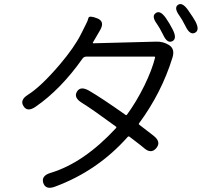

<svg xmlns="http://www.w3.org/2000/svg" viewBox="-20 -856 1040 936"><path d="M248 54Q203 71 191 36Q180 1 226 -13Q389 -62 546 -232Q549 -236 545 -239Q435 -320 379 -355Q338 -380 355 -409Q372 -438 414 -414Q476 -378 592 -296Q596 -293 599 -297Q645 -360 684 -439Q721 -515 736 -575Q737 -580 732 -580H401Q389 -580 382 -570Q276 -420 154 -336Q114 -308 95 -338Q75 -368 116 -394Q179 -433 272 -542Q343 -626 375 -690Q386 -712 397 -734Q408 -754 411 -768Q414 -782 453 -767Q493 -752 468 -709L433 -649Q431 -645 436 -645L742 -653Q775 -654 803 -637Q834 -618 821 -576Q768 -404 658 -255Q655 -251 659 -248L729 -194Q767 -164 742 -134Q716 -103 680 -136Q675 -141 612 -189Q607 -193 603 -189Q456 -23 248 54ZM820 -655Q795 -643 775 -687Q758 -721 746 -738Q717 -777 739 -792Q760 -808 788 -769Q808 -740 823 -710Q844 -667 820 -655ZM930 -696Q906 -684 885 -727Q867 -763 855 -779Q827 -817 847 -832Q868 -847 896 -808Q924 -768 933 -751Q955 -708 930 -696Z"/></svg>

Font: Resource Han Rounded JP Normal
Style: Regular
Weight: 350
Designer: Cyano Hao (round all glyphs); Ryoko NISHIZUKA 西塚涼子 (kana, bopomofo & ideographs); Paul D. Hunt (Latin, Greek & Cyrillic)
Foundry: Cyano Hao
Version: 0.990